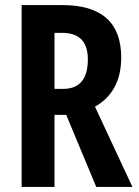

<svg xmlns="http://www.w3.org/2000/svg" viewBox="-20 -734 544 754"><path d="M325 -501Q325 -385 228 -385H194V-605H224Q325 -605 325 -501ZM65 -714V0H194V-283H240L358 0H500L353 -315Q456 -374 456 -508Q456 -714 225 -714Z"/></svg>

Font: Noto Sans UI Condensed
Style: Bold
Weight: 700
Width: 3
Designer: Monotype Design Team
Foundry: Monotype Imaging Inc.
Version: 1.001